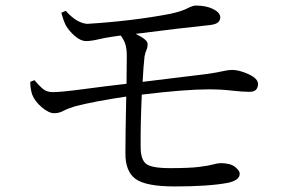

<svg xmlns="http://www.w3.org/2000/svg" viewBox="-20 -696 1040 692"><path d="M201 -650 217 -657Q256 -613 294 -610Q456 -620 593 -646Q634 -655 654.5 -665.5Q675 -676 685 -676Q723 -676 748 -663.5Q773 -651 774 -634Q774 -624 767 -616.5Q760 -609 739 -606Q624 -594 469 -574Q512 -553 512 -538Q512 -525 508 -516.5Q504 -508 501 -493Q497 -458 494 -401Q637 -419 723 -429Q765 -435 783.5 -439.5Q802 -444 817 -444Q842 -444 876 -428.5Q910 -413 910 -393Q910 -381 903 -373Q896 -365 879 -365Q854 -365 815 -369.5Q776 -374 732 -374Q648 -374 491 -355Q486 -239 487 -165Q487 -122 506 -106Q525 -90 593 -90Q663 -90 698 -94.5Q733 -99 749 -103.5Q765 -108 775 -108Q810 -108 827 -94.5Q844 -81 844 -70Q844 -46 801 -37Q732 -24 610 -24Q505 -24 468 -51.5Q431 -79 432 -146Q432 -205 435 -348Q321 -331 251 -313Q222 -304 207.5 -296Q193 -288 175 -288Q156 -288 131 -309Q106 -330 96 -355Q89 -377 89 -401L104 -407Q119 -389 133.5 -376.5Q148 -364 170 -364Q201 -364 283 -375Q365 -386 436 -394Q437 -466 437 -494Q437 -521 431.5 -537.5Q426 -554 415 -568L387 -564Q359 -560 333.5 -554Q308 -548 290 -548Q271 -548 250 -566Q229 -584 217 -605Q208 -624 201 -650Z"/></svg>

Font: Han-Nom Khai
Style: Regular
Weight: 400
Version: Version 1.200;June 22, 2023;FontCreator 14.0.0.2814 64-bit